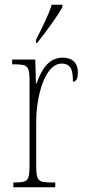

<svg xmlns="http://www.w3.org/2000/svg" viewBox="-20 -786 358 806"><path d="M131 -619V-606H136C174 -653 223 -721 242 -756V-766H197C183 -721 161 -678 131 -619ZM36 0H212V-20H201C138 -20 132 -25 132 -96V-274C132 -382 168 -519 239 -519C284 -519 286 -480 286 -443C302 -443 307 -460 307 -483C307 -517 288 -544 243 -544C178 -544 151 -483 133 -435H131L128 -536H31V-516H34C98 -516 104 -511 104 -440V-96C104 -25 98 -20 37 -20H36Z"/></svg>

Font: Noto Serif ExtraCondensed Thin
Style: Regular
Weight: 100
Width: 2
Designer: Monotype Design Team
Foundry: Monotype Imaging Inc.
Version: Version 2.013